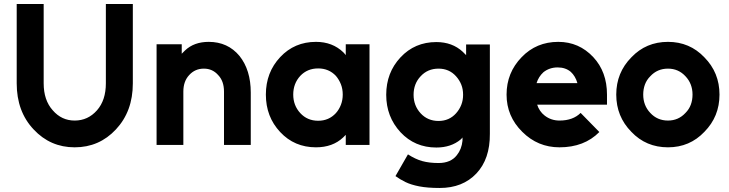

<svg xmlns="http://www.w3.org/2000/svg" viewBox="-20 -720 3623 954"><path d="M63 -700V-306Q63 -166 147 -77Q230 12 351 12Q473 12 556 -77Q598 -122 619 -179Q640 -236 640 -306V-700H506V-306Q506 -222 462 -172Q417 -121 351 -121Q286 -121 242 -172Q197 -222 197 -306V-700Z M1226 0V-260Q1226 -316 1212 -361.5Q1198 -407 1170 -442Q1112 -512 1017 -512Q944 -512 899 -469Q895 -465 891 -461Q887 -457 883 -453V-500H758V0H891V-265Q891 -316 920 -347Q949 -379 993 -379Q1036 -379 1064 -347Q1093 -317 1093 -265V0Z M1698 -500V-446Q1695 -450 1692 -453.5Q1689 -457 1686 -460Q1632 -512 1550 -512Q1443 -512 1372 -436Q1301 -360 1301 -250Q1301 -140 1372 -64Q1443 12 1550 12Q1633 12 1685 -37Q1689 -40 1691.5 -43.5Q1694 -47 1698 -50V0H1816V-500ZM1561 -380Q1614 -380 1649 -343Q1665 -324 1674 -301Q1683 -278 1683 -250Q1683 -223 1674 -199.5Q1665 -176 1649 -158Q1614 -120 1561 -120Q1507 -120 1472 -158Q1437 -196 1437 -250Q1437 -305 1472 -343Q1507 -380 1561 -380Z M2148 -511Q2041 -511 1970 -435Q1899 -359 1899 -249Q1899 -140 1970 -63Q2041 13 2148 13Q2221 13 2269 -27Q2271 -29 2273.5 -31.5Q2276 -34 2278 -37Q2278 -32 2278 -29Q2278 -26 2278 -21Q2276 0 2269 18Q2262 36 2250 51Q2220 90 2159 90Q2113 90 2078.5 80.5Q2044 71 2007 47L1945 155Q1967 171 1994.5 184.5Q2022 198 2063 206Q2104 214 2165 214Q2279 214 2347 142Q2415 70 2414 -55V-499H2296V-446Q2292 -450 2287.5 -454.5Q2283 -459 2279 -463Q2227 -511 2148 -511ZM2159 -379Q2212 -379 2246 -341Q2263 -322 2272 -299.5Q2281 -277 2281 -249Q2281 -222 2272 -199Q2263 -176 2246 -157Q2212 -119 2159 -119Q2105 -119 2070 -157Q2035 -195 2035 -249Q2035 -304 2070 -341Q2105 -379 2159 -379Z M2996 -200V-250Q2996 -363 2928 -436Q2857 -512 2754 -512Q2645 -512 2572 -436Q2497 -359 2497 -250Q2497 -142 2575 -65Q2652 12 2760 12Q2883 12 2958 -64L2865 -159Q2827 -121 2760 -121Q2718 -121 2686 -146Q2673 -156 2663.5 -170Q2654 -184 2649 -200ZM2751 -385Q2790 -385 2816 -363Q2839 -342 2849 -307H2646Q2656 -339 2680 -361Q2710 -385 2751 -385Z M3299 -379Q3351 -379 3386 -341Q3421 -304 3421 -250Q3421 -223 3412.5 -200Q3404 -177 3386 -159Q3351 -121 3299 -121Q3246 -121 3211 -159Q3176 -196 3176 -250Q3176 -277 3184.5 -300Q3193 -323 3211 -341Q3246 -379 3299 -379ZM3299 -512Q3190 -512 3117 -435Q3042 -359 3042 -250Q3042 -141 3117 -65Q3190 12 3299 12Q3407 12 3480 -65Q3555 -141 3555 -250Q3555 -359 3480 -435Q3407 -512 3299 -512Z"/></svg>

Font: Unageo
Style: Bold
Weight: 700
Designer: Richard Sepsi
Foundry: Richard Sepsi
Version: Version 2.000